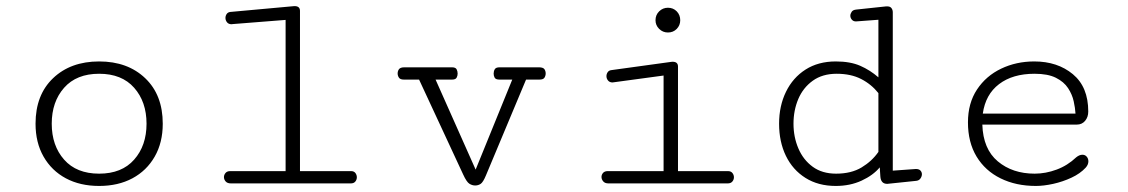

<svg xmlns="http://www.w3.org/2000/svg" viewBox="-20 -597 3673 625"><path d="M302.7 8.3Q240.7 8.3 194.3 -16.6Q147.9 -41.5 121.8 -87.2Q95.7 -132.8 95.7 -194.3Q95.7 -288.1 152.8 -342.5Q210 -397 302.7 -397Q395.5 -397 452.6 -342.5Q509.8 -288.1 509.8 -194.3Q509.8 -132.8 483.6 -87.2Q457.5 -41.5 411.1 -16.6Q364.7 8.3 302.7 8.3ZM302.7 -31.7Q376.5 -31.7 416.7 -77.4Q457 -123 457 -194.3Q457 -265.6 416.7 -311.3Q376.5 -356.9 302.7 -356.9Q229 -356.9 188.7 -311.3Q148.4 -265.6 148.4 -194.3Q148.4 -123 188.7 -77.4Q229 -31.7 302.7 -31.7Z M731.4 0Q720.2 0 714.6 -6.3Q709 -12.7 709 -20.5Q709 -27.8 714.1 -33.9Q719.2 -40 729.5 -40H909.7V-532.2L737.3 -518.6Q736.3 -518.6 735.6 -518.3Q734.9 -518.1 733.9 -518.1Q724.1 -518.1 719 -524.4Q713.9 -530.8 713.9 -538.6Q713.9 -545.4 717.8 -551.3Q721.7 -557.1 729.5 -558.1L933.6 -576.7Q934.6 -576.7 935.8 -576.9Q937 -577.1 939 -577.1Q956.5 -577.1 956.5 -561.5V-40H1122.6Q1132.3 -40 1137 -33.7Q1141.6 -27.3 1141.6 -20Q1141.6 -12.2 1136.7 -6.1Q1131.8 0 1122.1 0Z M1526.9 6.8Q1517.1 6.8 1508.1 1.2Q1499 -4.4 1487.8 -28.8L1344.2 -337.9H1294.9Q1282.7 -337.9 1278.6 -344.2Q1274.4 -350.6 1274.4 -357.9Q1274.4 -365.7 1278.8 -371.8Q1283.2 -377.9 1296.9 -377.9H1450.7Q1462.9 -377.9 1466.3 -371.6Q1469.7 -365.2 1469.7 -357.4Q1469.7 -350.1 1466.3 -344Q1462.9 -337.9 1451.2 -337.9H1397.9L1528.3 -44.9L1647.5 -337.9H1606Q1593.8 -337.9 1590.3 -344Q1586.9 -350.1 1586.9 -357.4Q1586.9 -365.2 1590.6 -371.6Q1594.2 -377.9 1606.4 -377.9H1733.9Q1748 -377.9 1752.2 -371.8Q1756.3 -365.7 1756.3 -357.9Q1756.3 -350.6 1752.4 -344.2Q1748.5 -337.9 1735.8 -337.9H1692.4L1562 -26.4Q1552.7 -3.9 1544.7 1.5Q1536.6 6.8 1526.9 6.8Z M2154.3 -491.2Q2137.7 -491.2 2125.7 -502.9Q2113.8 -514.6 2113.8 -531.2Q2113.8 -548.3 2125.7 -560.1Q2137.7 -571.8 2154.3 -571.8Q2171.4 -571.8 2182.9 -560.1Q2194.3 -548.3 2194.3 -531.2Q2194.3 -514.6 2182.9 -502.9Q2171.4 -491.2 2154.3 -491.2ZM1960.4 0Q1949.2 0 1943.6 -6.6Q1938 -13.2 1938 -21Q1938 -28.3 1943.1 -34.2Q1948.2 -40 1958.5 -40H2140.1V-351.1L1977.5 -329.1Q1976.6 -329.1 1975.8 -328.9Q1975.1 -328.6 1974.1 -328.6Q1964.4 -328.6 1959.2 -335Q1954.1 -341.3 1954.1 -349.1Q1954.1 -356 1958 -361.8Q1961.9 -367.7 1969.7 -368.7L2164.1 -395.5Q2165.5 -396 2169.4 -396Q2187 -396 2187 -380.4V-40H2349.6Q2359.4 -40 2364.3 -33.7Q2369.1 -27.3 2369.1 -20Q2369.1 -12.2 2364 -6.1Q2358.9 0 2349.1 0Z M2700.7 8.3Q2643.6 8.3 2602.1 -17.8Q2560.5 -43.9 2538.3 -89.6Q2516.1 -135.3 2516.1 -194.3Q2516.1 -252.4 2538.6 -298.3Q2561 -344.2 2602.3 -370.6Q2643.6 -397 2700.7 -397Q2748 -397 2780.3 -382.8Q2812.5 -368.7 2839.4 -345.2V-532.7L2767.1 -527.3Q2758.3 -526.9 2753.2 -532.7Q2748 -538.6 2748 -545.9Q2748 -551.8 2752.2 -558.3Q2756.3 -564.9 2767.6 -565.9L2864.3 -576.2Q2876.5 -577.1 2881.3 -571.3Q2886.2 -565.4 2886.2 -557.1V-41.5L2961.4 -46.9Q2971.7 -46.9 2976.3 -41.7Q2981 -36.6 2981 -29.8Q2981 -22.9 2976.3 -16.1Q2971.7 -9.3 2962.4 -8.3L2868.2 1.5Q2847.2 1.5 2845.7 -22.9L2843.8 -52.2Q2822.3 -26.4 2784.7 -9Q2747.1 8.3 2700.7 8.3ZM2701.7 -31.7Q2751 -31.7 2784.7 -52Q2818.4 -72.3 2839.4 -102.5V-293.9Q2816.4 -322.8 2783.2 -339.8Q2750 -356.9 2703.6 -356.9Q2657.2 -356.9 2625.7 -334.2Q2594.2 -311.5 2578.6 -274.7Q2563 -237.8 2563 -194.3Q2563 -150.9 2578.9 -113.8Q2594.7 -76.7 2625.5 -54.2Q2656.2 -31.7 2701.7 -31.7Z M3352.1 8.3Q3287.1 8.3 3237.1 -16.4Q3187 -41 3158.9 -87.4Q3130.9 -133.8 3130.9 -198.7Q3130.9 -261.2 3160.4 -305.7Q3189.9 -350.1 3239 -373.5Q3288.1 -397 3346.7 -397Q3422.4 -397 3472.4 -355.5Q3522.5 -314 3522.5 -233.9Q3522.5 -215.8 3512.2 -203.6Q3502 -191.4 3484.9 -191.4H3177.7Q3180.2 -111.8 3228 -71.8Q3275.9 -31.7 3348.1 -31.7Q3383.8 -31.7 3419.4 -44.9Q3455.1 -58.1 3483.4 -85Q3493.7 -93.3 3503.4 -93.3Q3512.2 -93.3 3517.6 -86.9Q3522.9 -80.6 3522.9 -71.8Q3522.9 -61 3514.2 -51.3Q3496.1 -31.7 3467.8 -18.6Q3439.5 -5.4 3408.4 1.5Q3377.4 8.3 3352.1 8.3ZM3179.2 -227.1H3481Q3480 -245.1 3475.1 -267.3Q3470.2 -289.6 3456.8 -310.1Q3443.4 -330.6 3417.2 -343.8Q3391.1 -356.9 3347.7 -356.9Q3276.4 -356.9 3232.2 -323.2Q3188 -289.6 3179.2 -227.1Z"/></svg>

Font: Cutive Mono
Style: Regular
Weight: 400
Designer: Vernon Adams
Foundry: Vernon Adams
Version: Version 1.110; ttfautohint (v1.8.4.7-5d5b)